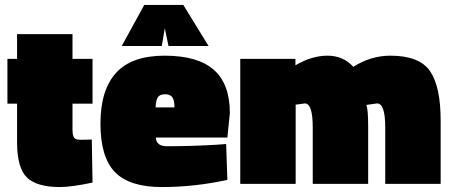

<svg xmlns="http://www.w3.org/2000/svg" viewBox="-20 -743 1824 776"><path d="M273 -324V-220Q273 -195 279.5 -186.5Q286 -178 306 -178L351 -179L354 -5Q268 13 222 13Q129 13 89 -25.5Q49 -64 49 -168V-324H10V-505H49V-605H273V-505H354V-324Z M610 -187Q611 -152 655 -152Q755 -152 855 -158L894 -161L899 -16Q766 13 634.5 13Q503 13 444.5 -47.5Q386 -108 386 -243.5Q386 -379 449 -448.5Q512 -518 645.5 -518Q779 -518 844 -461Q909 -404 909 -286L899 -187ZM685 -309Q685 -338 676.5 -350Q668 -362 647 -362Q626 -362 618 -350Q610 -338 609 -309ZM472 -557 563 -723H721L823 -557H661L646 -629L634 -557Z M1175 0H951V-505H1174V-479Q1240 -518 1303.5 -518Q1367 -518 1408 -473Q1479 -518 1558 -518Q1675 -518 1718 -455.5Q1761 -393 1761 -255V0H1537V-228Q1537 -325 1504 -325L1461 -319Q1468 -298 1468 -232V0H1244V-228Q1244 -325 1212 -325L1175 -320Z"/></svg>

Font: Titillium Web Black
Style: Regular
Weight: 900
Version: Version 1.002;PS 35.000;hotconv 1.0.70;makeotf.lib2.5.55311